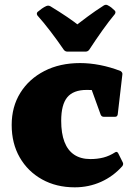

<svg xmlns="http://www.w3.org/2000/svg" viewBox="-20 -786 586 822"><path d="M471 -741Q477 -735 472 -726Q447 -696 418.5 -656Q390 -616 362 -573Q356 -565 346 -565H269Q259 -565 253 -573Q225 -614 195.5 -652.5Q166 -691 140 -720Q135 -729 141 -735Q149 -742 159 -749Q169 -756 178 -760Q187 -764 196 -759Q237 -734 268 -713Q299 -692 325 -671H297Q323 -691 354.5 -714.5Q386 -738 425 -763Q434 -768 442 -763Q450 -759 457 -753.5Q464 -748 471 -741ZM300 16Q221 16 160 -18Q99 -52 64.5 -112Q30 -172 30 -251Q30 -329 67 -388.5Q104 -448 170 -482Q236 -516 323 -516Q364 -516 408 -507.5Q452 -499 496 -482Q505 -476 504 -468L484 -296Q482 -286 473 -286H424Q415 -286 411 -295L364 -425L422 -396Q408 -398 389.5 -399.5Q371 -401 351 -401Q294 -401 268 -369.5Q242 -338 242 -269Q242 -215 256 -178.5Q270 -142 298 -123.5Q326 -105 367 -105Q397 -105 422.5 -111.5Q448 -118 473 -134Q481 -139 486 -130L505 -92Q510 -84 504 -75Q465 -31 412.5 -7.5Q360 16 300 16Z"/></svg>

Font: Hahmlet Black
Style: Regular
Weight: 900
Version: Version 1.002